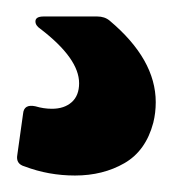

<svg xmlns="http://www.w3.org/2000/svg" viewBox="-20 -20 209 233"><path d="M1 168 8 118Q9 106 23 109Q33 112 43 112Q58 112 67 104Q76 96 76 81Q76 51 29 15Q23 11 23 6Q23 0 33 0H98Q107 0 113 5Q169 52 169 104Q169 117 166 129Q157 163 131 178Q105 193 71 193Q39 193 10 182Q-1 179 1 168Z"/></svg>

Font: Amber EN
Style: Bold
Weight: 700
Designer: Jeremy Tribby
Foundry: Tribby Type
Version: Version 1.408 November 24, 2021